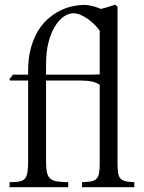

<svg xmlns="http://www.w3.org/2000/svg" viewBox="-20 -780 601 800"><path d="M20 -21Q20.5 -21 23.2 -21Q25.9 -21 29.3 -21.5H38.6Q56.6 -22 68.1 -25.6Q79.6 -29.3 85.9 -38.8Q92.3 -48.3 94.7 -64.7Q97.2 -81.1 97.2 -106.9V-444.3H22L19.5 -450.7L33.7 -468.8H97.2V-484.4Q97.2 -536.6 107.9 -577.1Q118.7 -617.7 136.5 -647.9Q154.3 -678.2 177.2 -699Q200.2 -719.7 224.6 -732.7Q249 -745.6 273.2 -751.7Q297.4 -757.8 316.9 -758.8Q335.4 -760.7 356 -756.8Q376.5 -752.9 396 -744.6Q397 -744.1 398.2 -743.7Q399.4 -743.2 400.4 -742.7Q429.7 -750 459.5 -760.3Q461.9 -758.3 465.1 -756.1Q468.3 -753.9 469.7 -751.5V-100.6Q469.7 -76.2 471.9 -60.8Q474.1 -45.4 481.4 -36.9Q488.8 -28.3 502.7 -24.9Q516.6 -21.5 539.6 -21V0H321.8V-21Q345.2 -21.5 359.6 -24.2Q374 -26.9 382.1 -35.2Q390.1 -43.5 392.8 -58.8Q395.5 -74.2 395.5 -100.1V-426.8Q388.2 -432.1 378.7 -435.5Q369.1 -439 359.1 -440.9Q349.1 -442.9 338.9 -443.6Q328.6 -444.3 319.8 -444.3H171.9V-107.4Q171.9 -79.1 175.5 -62Q179.2 -44.9 189.2 -36.1Q199.2 -27.3 216.3 -24.4Q233.4 -21.5 259.8 -21H264.2V0H20ZM346.7 -468.8Q371.6 -468.8 395.5 -470.2V-645V-651.9Q387.2 -664.1 374.5 -677Q361.8 -689.9 346.9 -700.4Q332 -710.9 316.2 -717.8Q300.3 -724.6 285.6 -724.6Q266.1 -724.6 245.8 -710.9Q225.6 -697.3 209 -670.4Q192.4 -643.6 182.1 -603.8Q171.9 -564 171.9 -511.7V-468.8Z"/></svg>

Font: Varendra
Style: Regular
Weight: 400
Designer: Jacob Thomas
Foundry: Bangla Type Foundry
Version: Version 1.008